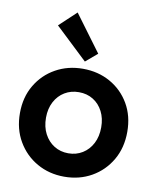

<svg xmlns="http://www.w3.org/2000/svg" viewBox="-89 -867 769 944"><g transform="rotate(10 296.0 -395.5)"><path d="M296 7.8Q221 7.8 160.3 -26.6Q99.5 -61.1 63.8 -122.2Q28 -183.2 28 -262.8Q28 -342.1 63.8 -402.5Q99.5 -462.9 160.3 -496.9Q221 -530.9 296 -530.9Q372 -530.9 432.6 -496.9Q493.2 -462.9 528.6 -402.5Q563.9 -342.1 563.9 -262.8Q563.9 -183.2 528.4 -122.2Q492.8 -61.1 432.2 -26.6Q371.6 7.8 296 7.8ZM296 -109Q335.5 -109 366.7 -128.3Q398 -147.7 415.9 -182.2Q433.8 -216.8 433.8 -262.8Q433.8 -307.4 416.3 -341.5Q398.8 -375.7 367.8 -394.9Q336.9 -414.1 296.5 -414.1Q257 -414.1 225.6 -395.2Q194.2 -376.3 176.2 -342.1Q158.1 -307.9 158.1 -262.8Q158.1 -216.8 176.2 -182.2Q194.3 -147.7 225.4 -128.3Q256.5 -109 296 -109ZM298.4 -567.4 137.3 -719.7 221.7 -798.8 356.5 -616.7Z"/></g></svg>

Font: Reddit Sans
Style: Regular
Weight: 400
Designer: Stephen Hutchings
Foundry: Reddit
Version: Version 1.014